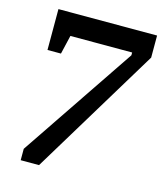

<svg xmlns="http://www.w3.org/2000/svg" viewBox="-100 -723 678 799"><g transform="rotate(15 239.0 -324.0)"><path d="M64 0V-49L396 -541V-553H130L111 -472H53V-648H478V-553L143 0Z"/></g></svg>

Font: Faustina SemiBold
Style: Italic
Weight: 600
Italic angle: -8°
Designer: Alfonso Garcia
Foundry: http://www.omnibus-type.com
Version: Version 1.200